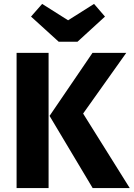

<svg xmlns="http://www.w3.org/2000/svg" viewBox="-20 -964 685 984"><path d="M329 -860 196 -944 139 -879 281 -750H377L518 -879L462 -944ZM65 -693V0H229V-693ZM454 -693 234 -370 455 0H645L406 -382L627 -693Z"/></svg>

Font: Fira Sans
Style: Bold
Weight: 700
Designer: Carrois Corporate & Edenspiekermann AG
Foundry: Carrois Corporate GbR & Edenspiekermann AG
Version: Version 4.203